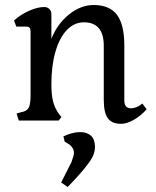

<svg xmlns="http://www.w3.org/2000/svg" viewBox="-20 -481 622 766"><path d="M394 -83V-299Q394 -345 374 -368.5Q354 -392 315 -392Q276 -392 246.5 -361Q217 -330 201 -274Q185 -218 185 -145Q185 -103 191.5 -77Q198 -51 214 -28L225 -14L214 0H55L46 -28L63 -33Q87 -37 94.5 -51.5Q102 -66 102 -101V-355Q102 -366 98 -370.5Q94 -375 84 -375H45L36 -399Q62 -423 96 -438Q130 -453 156 -453Q169 -453 177 -445Q185 -437 185 -425V-326Q208 -385 255 -423Q302 -461 354 -461Q417 -461 446.5 -422Q476 -383 476 -299V-80Q476 -49 503 -49Q525 -49 548 -68L565 -45Q542 -19 514 -3Q486 13 463 13Q426 13 410 -9.5Q394 -32 394 -83ZM224 247 265 166Q275 139 275 129Q275 109 256 95L238 84L233 63L250 56Q277 46 300 46Q327 46 343 60.5Q359 75 359 106Q359 132 341 159Q323 186 286 227L250 265Z"/></svg>

Font: Kurale
Style: Regular
Weight: 400
Designer: Eduardo Rodriguez Tunni
Foundry: Eduardo Rodriguez Tunni
Version: Version 2.000